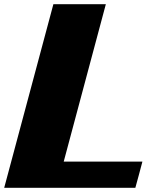

<svg xmlns="http://www.w3.org/2000/svg" viewBox="-20 -895 790 915"><path d="M0 0H625Q630.9 -21 642.1 -62.5Q653.3 -104 658.7 -125H283.7L484.4 -875H234.4Q195.3 -729 117.2 -437.5Q39.1 -146 0 0Z"/></svg>

Font: Faithful 32x
Style: BoldOblique
Weight: 400
Foundry: Faithful Resource Pack
Version: Version 1.0; January 27, 2023